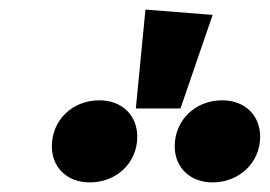

<svg xmlns="http://www.w3.org/2000/svg" viewBox="-20 -975 562 400"><path d="M283 -955 263 -749H356L423 -944ZM187 -766C131 -766 88 -725 88 -670C88 -627 119 -595 167 -595C223 -595 266 -636 266 -690C266 -734 235 -766 187 -766ZM443 -766C387 -766 344 -725 344 -670C344 -627 375 -595 423 -595C478 -595 522 -636 522 -690C522 -734 491 -766 443 -766Z"/></svg>

Font: Fira Sans ExtraBold
Style: Italic
Weight: 800
Italic angle: -8°
Designer: bBox Type GmbH & Carrois Corporate GbR & Edenspiekermann AG
Foundry: bBox Type GmbH & Carrois Corporate GbR & Edenspiekermann AG
Version: Version 4.301;PS 004.301;hotconv 1.0.88;makeotf.lib2.5.64775